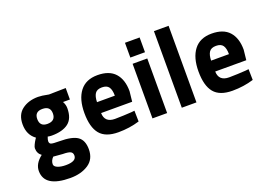

<svg xmlns="http://www.w3.org/2000/svg" viewBox="-123 -1054 2335 1649"><g transform="rotate(-20 1044.0 -230.0)"><path d="M276 240Q40 240 40 91Q40 24 111 -31Q75 -56 75 -104Q75 -115 85 -136Q95 -157 105 -172L115 -187Q46 -236 46 -333Q46 -422 104.5 -466Q163 -510 251 -510Q266 -510 290 -507Q314 -504 330 -500L347 -497L501 -500V-395H438Q455 -365 455 -333Q455 -239 402 -198Q349 -157 249 -157Q231 -157 213 -161Q203 -135 203 -122Q203 -101 218.5 -95Q234 -89 295 -89Q410 -89 459 -55Q508 -21 508 62Q508 152 441.5 196Q375 240 276 240ZM284 24 199 17Q172 44 172 77Q172 98 201.5 110.5Q231 123 277 123Q373 123 373 70Q373 43 352 33.5Q331 24 284 24ZM249 -264Q323 -264 323 -333Q323 -400 250 -400Q180 -400 180 -333Q180 -264 249 -264Z M809 -106Q841 -106 886 -108Q931 -110 960 -112L989 -115L991 -16Q900 12 798 12Q681 12 629.5 -50.5Q578 -113 578 -243Q578 -369 632.5 -440Q687 -511 794 -511Q901 -511 954 -452Q1007 -393 1007 -287L997 -194H713Q715 -106 809 -106ZM712 -294H875Q875 -347 857 -373Q839 -399 794 -399Q749 -399 731 -372Q713 -345 712 -294Z M1112 0V-499H1246V0ZM1112 -556V-691H1246V-556Z M1380 0V-700H1514V0Z M1852 -106Q1884 -106 1929 -108Q1974 -110 2003 -112L2032 -115L2034 -16Q1943 12 1841 12Q1724 12 1672.5 -50.5Q1621 -113 1621 -243Q1621 -369 1675.5 -440Q1730 -511 1837 -511Q1944 -511 1997 -452Q2050 -393 2050 -287L2040 -194H1756Q1758 -106 1852 -106ZM1755 -294H1918Q1918 -347 1900 -373Q1882 -399 1837 -399Q1792 -399 1774 -372Q1756 -345 1755 -294Z"/></g></svg>

Font: TypoPRO Titillium Maps
Style: 999 wt
Weight: 900
Designer: Campivisivi
Foundry: Accademia di Belle Arti di Urbino and students of MA course of Visual design
Version: Version 001.001